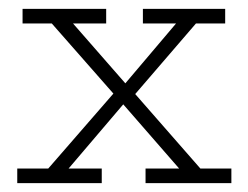

<svg xmlns="http://www.w3.org/2000/svg" viewBox="-20 -414 560 434"><path d="M309 0V-33H385L250 -188H267L135 -33H210V0H19V-33H89L242 -209V-196L97 -361H31V-394H220V-361H145L270 -218L256 -217L378 -361H303V-394H489V-361H423L281 -196L279 -209L433 -33H503V0Z"/></svg>

Font: Rokkitt ExtraLight
Style: Regular
Weight: 250
Version: Version 3.103